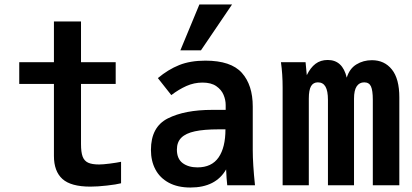

<svg xmlns="http://www.w3.org/2000/svg" viewBox="-20 -828 1840 858"><path d="M221 -131V-453H66V-550H221V-732H342V-550H497V-453H342V-184Q342 -148 349.2 -128.5Q356.5 -109 373.8 -101Q391 -93 423 -93Q440 -93 471.2 -97Q502.5 -101 521 -105V-9Q500 -3.5 457.8 1.2Q415.5 6 384 6Q297 6 259 -28.2Q221 -62.5 221 -131Z M654.5 -158Q654.5 -261 730.2 -299Q806 -337 927.5 -337H988.5V-359Q988.5 -381.5 979 -404.2Q969.5 -427 946.5 -443Q923.5 -459 885 -459Q847.5 -459 813.2 -443.8Q779 -428.5 745.5 -403L685.5 -479Q731.5 -517.5 780.8 -537.2Q830 -557 898 -557Q1012 -557 1060.8 -502.5Q1109.5 -448 1109.5 -352V-158Q1109.5 -95 1119.5 0H995.5Q992 -30.5 990.5 -71Q944 10 831 10Q774 10 734.2 -11.5Q694.5 -33 674.5 -70.8Q654.5 -108.5 654.5 -158ZM987.5 -250H956.5Q891.5 -250 851 -241.2Q810.5 -232.5 790.5 -212.8Q770.5 -193 770.5 -159.5Q770.5 -118.5 796.2 -99.2Q822 -80 862.5 -80Q926 -80 956.8 -124.5Q987.5 -169 987.5 -250ZM786 -603 871 -808H1017L878 -603Z M1235.5 -550H1345.5L1351 -492Q1367 -525.5 1389.8 -542.8Q1412.5 -560 1444.5 -560Q1511 -560 1529.5 -481Q1542 -521.5 1572.8 -540.2Q1603.5 -559 1642 -559Q1698 -559 1731.2 -517.5Q1764.5 -476 1764.5 -393V0H1646V-382Q1646 -423.5 1637.8 -441.8Q1629.5 -460 1607.5 -460Q1586 -460 1574 -442.2Q1562 -424.5 1562 -387V0H1445.5V-382Q1445.5 -421.5 1434.5 -440.8Q1423.5 -460 1400.5 -460Q1380 -460 1370 -443Q1360 -426 1360 -387V0H1243V-436Q1243 -497.5 1235.5 -550Z"/></svg>

Font: JuliaMono
Style: Bold
Weight: 700
Monospace: yes
Designer: cormullion
Foundry: corm
Version: Version 0.055; ttfautohint (v1.8.4)